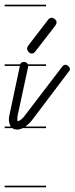

<svg xmlns="http://www.w3.org/2000/svg" viewBox="-20 -562 319 821"><path d="M177 -280H101Q101 -279 100.5 -277.5Q100 -276 100 -275L55 -66Q54 -57 54 -51Q54 -48 55 -44Q62 -44 70.5 -51Q79 -58 87 -69L246 -277Q252 -285 259 -285Q266 -285 272.5 -279Q279 -273 279 -266Q279 -260 274 -256L116 -47Q102 -30 88 -21H177V-14H77Q65 -8 55 -8Q41 -8 33 -14H0V-21H26Q18 -35 18 -52Q18 -61 21 -73L65 -280H0V-287H66Q70 -297 82 -297Q91 -297 96 -292Q98 -289 99 -287H177ZM131 -342Q125 -333 116 -333Q108 -333 102 -340Q96 -347 96 -354Q96 -360 100 -366L186 -478Q189 -482 193 -484Q197 -486 201 -486Q207 -486 214.5 -480Q222 -474 222 -467Q222 -461 217 -453ZM177 239H0V232H177ZM177 -535H0V-542H177Z"/></svg>

Font: Gruenewald VA 1. Klasse
Style: Regular
Weight: 400
Designer: Peter Wiegel
Foundry: Peter Wiegel, nach dem Schriftentwurf von Dr. H. Gr¸newald
Version: Version 0.007